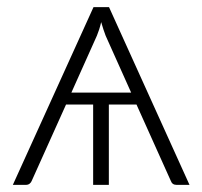

<svg xmlns="http://www.w3.org/2000/svg" viewBox="-20 -518 567 538"><path d="M347.5 -258.5 276 -418Q273 -426 269.8 -435.5Q266.5 -445 263.5 -456Q261 -445 257.8 -435.2Q254.5 -425.5 251.5 -418L180 -258.5ZM511 0H474.5Q462.5 0 458.5 -11.5L362.5 -225H285V0H241V-225H165L69 -11.5Q67.5 -7 63.2 -3.5Q59 0 52.5 0H16L242 -498H285.5Z"/></svg>

Font: Lato 2
Style: Regular
Weight: 300
Designer: Lukasz Dziedzic with Adam Twardoch and Botio Nikoltchev
Foundry: tyPoland Lukasz Dziedzic
Version: Version 2.015; 2015-08-06; http://www.latofonts.com/